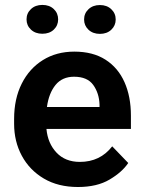

<svg xmlns="http://www.w3.org/2000/svg" viewBox="-20 -747 578 777"><path d="M295.4 9.8Q215.3 9.8 157.5 -24.4Q99.6 -58.6 68.4 -116.5Q37.1 -174.3 37.1 -246.1V-265.6Q37.1 -347.2 67.9 -408.4Q98.6 -469.7 153.6 -503.9Q208.5 -538.1 280.8 -538.1Q356 -538.1 407 -505.4Q458 -472.7 483.9 -414.3Q509.8 -356 509.8 -279.3V-225.1H168Q173.3 -167 208.7 -129.4Q244.1 -91.8 303.2 -91.8Q385.3 -91.8 434.1 -154.8L499 -87.4Q474.1 -50.3 423.3 -20.3Q372.6 9.8 295.4 9.8ZM279.8 -436.5Q231.9 -436.5 204.8 -403.3Q177.7 -370.1 169.9 -314H382.8V-323.7Q381.3 -369.6 357.4 -403.1Q333.5 -436.5 279.8 -436.5ZM87.4 -668.5Q87.4 -693.4 105.2 -710.2Q123 -727.1 151.4 -727.1Q180.2 -727.1 197.8 -710.2Q215.3 -693.4 215.3 -668.5Q215.3 -644 197.8 -627.2Q180.2 -610.4 151.4 -610.4Q123 -610.4 105.2 -627.2Q87.4 -644 87.4 -668.5ZM320.3 -668Q320.3 -692.9 338.1 -709.7Q356 -726.6 384.3 -726.6Q412.6 -726.6 430.4 -709.7Q448.2 -692.9 448.2 -668Q448.2 -643.6 430.4 -626.7Q412.6 -609.9 384.3 -609.9Q356 -609.9 338.1 -626.7Q320.3 -643.6 320.3 -668Z"/></svg>

Font: Vazirmatn UI SemiBold
Style: Regular
Weight: 600
Designer: Saber Rastikerdar
Foundry: Saber Rastikerdar
Version: Version 33.003